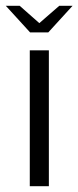

<svg xmlns="http://www.w3.org/2000/svg" viewBox="-49 -644 271 664"><path d="M-29 -624H19L87 -564L156 -624H202L118 -532H55ZM54 -470H120V0H54Z"/></svg>

Font: Smooch Sans Thin Medium
Style: Regular
Weight: 500
Version: Version 1.010